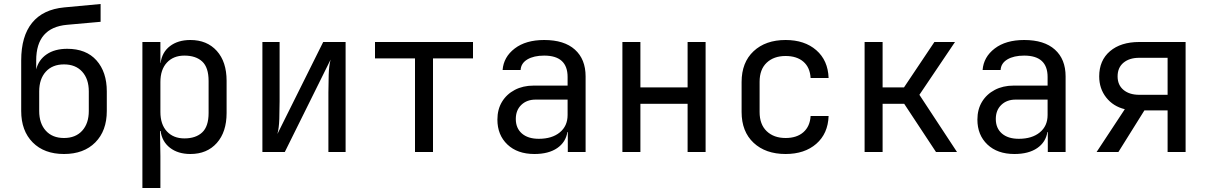

<svg xmlns="http://www.w3.org/2000/svg" viewBox="-20 -760 6040 960"><path d="M300 10Q201 10 143.5 -48Q86 -106 86 -205V-458Q86 -579 140.5 -646Q195 -713 301 -723L483 -740V-651L315 -636Q161 -622 161 -458V-413Q173 -461 213.5 -488.5Q254 -516 316 -516Q411 -516 462.5 -458Q514 -400 514 -303V-205Q514 -106 456.5 -48Q399 10 300 10ZM300 -70Q358 -70 391 -106.5Q424 -143 424 -205V-303Q424 -365 391 -401.5Q358 -438 300 -438Q242 -438 209 -401.5Q176 -365 176 -303V-205Q176 -143 209 -106.5Q242 -70 300 -70Z M692 180V-550H782V-445H783Q790 -499 830 -529.5Q870 -560 932 -560Q1015 -560 1064 -505.5Q1113 -451 1113 -356V-195Q1113 -100 1064 -45Q1015 10 932 10Q870 10 830 -21Q790 -52 783 -105H780L782 20V180ZM902 -68Q959 -68 991 -98Q1023 -128 1023 -195V-355Q1023 -423 991 -452.5Q959 -482 902 -482Q847 -482 814.5 -447Q782 -412 782 -350V-200Q782 -138 814.5 -103Q847 -68 902 -68Z M1292 0V-550H1378V-254Q1378 -211 1376.5 -165Q1375 -119 1367 -90L1596 -550H1708V0H1622V-297Q1622 -341 1623.5 -387Q1625 -433 1633 -462L1404 0Z M2055 0V-468H1855V-550H2345V-468H2145V0Z M2652 10Q2567 10 2517 -37.5Q2467 -85 2467 -162Q2467 -213 2490 -251Q2513 -289 2554 -310.5Q2595 -332 2648 -332H2818V-375Q2818 -482 2701 -482Q2649 -482 2617 -463Q2585 -444 2583 -410H2493Q2498 -475 2553.5 -517.5Q2609 -560 2701 -560Q2801 -560 2854.5 -512Q2908 -464 2908 -378V0H2819V-100H2817Q2809 -49 2766 -19.5Q2723 10 2652 10ZM2674 -66Q2740 -66 2779 -98Q2818 -130 2818 -185V-262H2658Q2614 -262 2586.5 -235.5Q2559 -209 2559 -165Q2559 -119 2589.5 -92.5Q2620 -66 2674 -66Z M3092 0V-550H3182V-323H3418V-550H3508V0H3418V-241H3182V0Z M3908 10Q3808 10 3748 -46Q3688 -102 3688 -200V-350Q3688 -448 3748 -504Q3808 -560 3908 -560Q4003 -560 4061.5 -509Q4120 -458 4123 -370H4033Q4030 -423 3997 -451.5Q3964 -480 3908 -480Q3849 -480 3813.5 -446.5Q3778 -413 3778 -351V-200Q3778 -138 3813.5 -104Q3849 -70 3908 -70Q3964 -70 3997 -99Q4030 -128 4033 -180H4123Q4120 -92 4061.5 -41Q4003 10 3908 10Z M4303 0V-550H4393V-323H4500L4652 -550H4755L4577 -286L4765 0H4660L4501 -241H4393V0Z M5052 10Q4967 10 4917 -37.5Q4867 -85 4867 -162Q4867 -213 4890 -251Q4913 -289 4954 -310.5Q4995 -332 5048 -332H5218V-375Q5218 -482 5101 -482Q5049 -482 5017 -463Q4985 -444 4983 -410H4893Q4898 -475 4953.5 -517.5Q5009 -560 5101 -560Q5201 -560 5254.5 -512Q5308 -464 5308 -378V0H5219V-100H5217Q5209 -49 5166 -19.5Q5123 10 5052 10ZM5074 -66Q5140 -66 5179 -98Q5218 -130 5218 -185V-262H5058Q5014 -262 4986.5 -235.5Q4959 -209 4959 -165Q4959 -119 4989.5 -92.5Q5020 -66 5074 -66Z M5463 0 5604 -214Q5546 -228 5511 -272.5Q5476 -317 5476 -378Q5476 -458 5530 -504Q5584 -550 5676 -550H5908V0H5818V-208H5702L5572 0ZM5676 -286H5818V-471H5676Q5627 -471 5597.5 -446.5Q5568 -422 5568 -378Q5568 -335 5597.5 -310.5Q5627 -286 5676 -286Z"/></svg>

Font: JetBrains Mono NL
Style: Regular
Weight: 400
Monospace: yes
Designer: Philipp Nurullin, Konstantin Bulenkov
Foundry: JetBrains
Version: Version 2.305; ttfautohint (v1.8.4.7-5d5b)